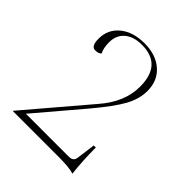

<svg xmlns="http://www.w3.org/2000/svg" viewBox="-171 -679 788 788"><g transform="rotate(45 223.0 -285.0)"><path d="M380 9Q354 0 291 0H24L252 -268Q324 -350 324 -440Q324 -567 208 -567Q160 -567 132.5 -543.5Q105 -520 105 -479Q105 -445 116 -425Q108 -415 88 -415Q64 -415 64 -459Q64 -513 104.5 -546Q145 -579 211 -579Q278 -579 318 -543.5Q358 -508 358 -449Q358 -403 332.5 -356Q307 -309 239 -228L71 -30H321Q346 -30 349 -52L360 -135H372Q372 -58 380 9Z"/></g></svg>

Font: Arapey Thin-Display
Style: Regular
Weight: 100
Designer: Eduardo Rodriguez Tunni
Foundry: Eduardo Rodriguez Tunni
Version: Version 4.000